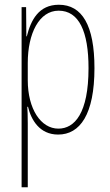

<svg xmlns="http://www.w3.org/2000/svg" viewBox="-20 -557 463 809"><path d="M228 -537C143 -537 110 -472 93 -404H91L90 -527H71V232H97V-37C97 -69 96 -95 95 -107H98C111 -53 146 10 225 10C317 10 378 -75 378 -270C378 -450 326 -537 228 -537ZM227 -512C313 -512 353 -424 353 -270C353 -79 294 -15 226 -15C152 -15 97 -98 97 -219V-292C97 -416 145 -512 227 -512Z"/></svg>

Font: Noto Sans Malayalam ExtraCondensed Thin
Style: Regular
Weight: 100
Width: 2
Designer: Jelle Bosma - Monotype Design Team
Foundry: Monotype Imaging Inc.
Version: Version 2.104